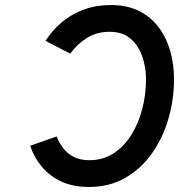

<svg xmlns="http://www.w3.org/2000/svg" viewBox="-20 -732 712 764"><path d="M334 12Q271 12 224.5 -9.5Q178 -31 147 -68Q116 -105 100 -152L205.5 -189Q216 -162 233 -140.5Q250 -119 275.5 -106.8Q301 -94.5 336 -94.5Q389.5 -94.5 431.2 -121.5Q473 -148.5 502 -194.5Q531 -240.5 546 -298.2Q561 -356 561 -417.5Q561 -463 546.5 -506.2Q532 -549.5 500.2 -577.5Q468.5 -605.5 416 -605.5Q366 -605.5 326.8 -581.5Q287.5 -557.5 259.5 -518.5L161 -569.5Q189 -613 227.8 -645Q266.5 -677 315 -694.5Q363.5 -712 421 -712Q487 -712 534.8 -687.5Q582.5 -663 613 -621.2Q643.5 -579.5 658 -526.8Q672.5 -474 672.5 -417.5Q672.5 -336 650 -259Q627.5 -182 584.2 -121Q541 -60 478 -24Q415 12 334 12Z"/></svg>

Font: Overpass SemiBold
Style: Italic
Weight: 600
Italic angle: -10°
Designer: Delve Withrington, Dave Bailey, Thomas Jockin
Foundry: Delve Fonts LLC
Version: Version 4.000